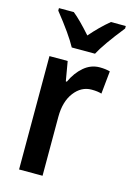

<svg xmlns="http://www.w3.org/2000/svg" viewBox="-117 -825 605 885"><g transform="rotate(15 185.0 -383.0)"><path d="M353 -545 342 -436Q323 -442 294 -442Q245 -442 211.5 -398Q178 -354 178 -281V0H66V-541H153L169 -448H174Q195 -494 228.5 -522.5Q262 -551 304 -551Q331 -551 353 -545ZM370 -754Q292 -656 266 -606H155Q126 -660 51 -754V-766H122Q156 -739 210 -678Q253 -728 299 -766H370Z"/></g></svg>

Font: Noto Sans Display Medium Narrow
Style: Regular
Weight: 500
Width: 4
Designer: Monotype Design team
Foundry: Monotype Imaging Inc.
Version: Version 1.000